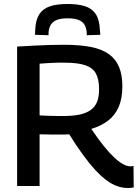

<svg xmlns="http://www.w3.org/2000/svg" viewBox="-20 -935 704 965"><path d="M623 10Q596 10 569 0.5Q542 -9 514.5 -29.5Q487 -50 458 -81.5Q429 -113 396.5 -157.5Q364 -202 328 -260Q319 -259 304 -259Q289 -259 280 -259Q257 -259 230.5 -259Q204 -259 179 -260V0H66V-701Q115 -704 156 -706Q197 -708 232.5 -709Q268 -710 302 -710Q381 -710 436.5 -699Q492 -688 527 -663Q562 -638 578.5 -598Q595 -558 595 -501Q595 -440 576.5 -397.5Q558 -355 523 -328.5Q488 -302 439 -287Q472 -238 500.5 -202.5Q529 -167 553 -144.5Q577 -122 597.5 -110.5Q618 -99 636 -99Q638 -99 643 -99.5Q648 -100 651 -101L652 7Q647 8 640 9Q633 10 623 10ZM301 -352Q346 -352 379.5 -359Q413 -366 435 -381.5Q457 -397 467.5 -422.5Q478 -448 478 -486Q478 -535 462.5 -564.5Q447 -594 409 -607Q371 -620 305 -620Q286 -620 272 -620Q258 -620 244.5 -619Q231 -618 215.5 -617.5Q200 -617 179 -615V-355Q197 -354 212 -353.5Q227 -353 242 -352.5Q257 -352 271.5 -352Q286 -352 301 -352ZM320 -915Q371 -915 406.5 -904Q442 -893 461 -864.5Q480 -836 482 -784Q483 -778 483.5 -772Q484 -766 484 -760L416 -758Q416 -762 416 -765Q416 -768 416 -771Q414 -795 404.5 -811Q395 -827 374.5 -835Q354 -843 320 -843Q286 -843 266 -835Q246 -827 236 -811.5Q226 -796 224 -772Q224 -768 224 -765Q224 -762 224 -758L156 -760Q156 -766 156.5 -772.5Q157 -779 157 -785Q159 -834 177 -862.5Q195 -891 230 -903Q265 -915 320 -915Z"/></svg>

Font: Georama ExtraCondensed Thin Medium
Style: Regular
Weight: 500
Version: Version 1.001